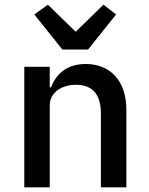

<svg xmlns="http://www.w3.org/2000/svg" viewBox="-20 -802 640 822"><path d="M357 -590 477 -740 423 -782 304 -666 185 -782 127 -740 247 -590ZM193 0V-350C193 -410 249 -439 305 -439C376 -439 412 -398 412 -316V0H521V-332C521 -457 451 -528 347 -528C262 -528 220 -482 198 -428H193V-516H84V0Z"/></svg>

Font: IBM Mono Medium
Style: Regular
Weight: 500
Monospace: yes
Designer: Mike Abbink, Paul van der Laan, Pieter van Rosmalen
Foundry: Bold Monday
Version: Version 2.3